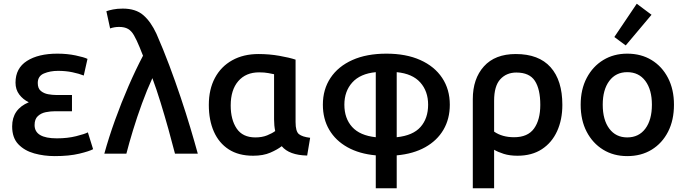

<svg xmlns="http://www.w3.org/2000/svg" viewBox="-20 -822 3674 1027"><path d="M273 13Q215 13 163 -1.5Q111 -16 78 -50.5Q45 -85 45 -146Q45 -238 134 -275Q103 -290 83 -316.5Q63 -343 63 -380Q63 -457 124 -496Q185 -535 287 -535Q339 -535 384.5 -525.5Q430 -516 448 -507L428 -418Q403 -428 367.5 -435.5Q332 -443 291 -443Q248 -443 215 -429Q182 -415 182 -378Q182 -349 198.5 -335.5Q215 -322 237.5 -318Q260 -314 278 -314H365V-227H275Q250 -227 225 -222Q200 -217 182.5 -201Q165 -185 165 -153Q165 -82 284 -82Q341 -82 387 -93.5Q433 -105 450 -114L478 -24Q458 -13 404 0Q350 13 273 13Z M538 0Q562 -87 595.5 -180Q629 -273 667.5 -361.5Q706 -450 745 -524Q740 -536 735.5 -547.5Q731 -559 727 -569Q711 -608 697 -632.5Q683 -657 664.5 -667.5Q646 -678 617 -678Q592 -678 569 -670L549 -762Q563 -767 585 -771.5Q607 -776 637 -776Q706 -776 746.5 -741Q787 -706 817 -641Q853 -559 885.5 -472.5Q918 -386 946.5 -301Q975 -216 998 -139Q1021 -62 1038 0H916Q901 -59 881 -130.5Q861 -202 839 -273.5Q817 -345 795 -404Q766 -341 739.5 -268.5Q713 -196 691.5 -125.5Q670 -55 656 0Z M1334 11Q1256 11 1203.5 -23Q1151 -57 1124 -118Q1097 -179 1097 -261Q1097 -344 1129.5 -405Q1162 -466 1222 -499.5Q1282 -533 1363 -533Q1420 -533 1474 -523.5Q1528 -514 1561 -503V-169Q1561 -119 1579 -104.5Q1597 -90 1639 -85L1623 10Q1575 9 1541 -3.5Q1507 -16 1487 -40Q1464 -22 1426 -5.5Q1388 11 1334 11ZM1346 -87Q1382 -87 1409 -98Q1436 -109 1452 -121Q1446 -150 1446 -183V-425Q1436 -427 1415.5 -431Q1395 -435 1366 -435Q1295 -435 1254.5 -388Q1214 -341 1214 -258Q1214 -182 1246 -134.5Q1278 -87 1346 -87Z M1990 185V9Q1902 1 1838.5 -34.5Q1775 -70 1741 -128Q1707 -186 1707 -262Q1707 -344 1748 -405.5Q1789 -467 1865 -501Q1941 -535 2047 -535Q2152 -535 2228 -501Q2304 -467 2345 -405.5Q2386 -344 2386 -262Q2386 -186 2352 -128Q2318 -70 2254.5 -34.5Q2191 1 2102 9V185ZM1990 -88V-436Q1907 -428 1864.5 -381Q1822 -334 1822 -262Q1822 -189 1863.5 -143Q1905 -97 1990 -88ZM2102 -88Q2189 -97 2229.5 -143Q2270 -189 2270 -262Q2270 -334 2228 -381Q2186 -428 2102 -436Z M2509 185V-292Q2509 -401 2568.5 -467Q2628 -533 2739 -533Q2862 -533 2925 -462.5Q2988 -392 2988 -261Q2988 -182 2960 -120.5Q2932 -59 2878.5 -24Q2825 11 2748 11Q2706 11 2674.5 1Q2643 -9 2623 -21V185ZM2730 -88Q2803 -88 2836.5 -134.5Q2870 -181 2870 -261Q2870 -345 2841 -389.5Q2812 -434 2742 -434Q2689 -434 2656 -398Q2623 -362 2623 -283V-118Q2666 -88 2730 -88Z M3335 13Q3262 13 3206 -21.5Q3150 -56 3118 -117.5Q3086 -179 3086 -262Q3086 -344 3118.5 -405.5Q3151 -467 3207 -501Q3263 -535 3335 -535Q3409 -535 3465 -501Q3521 -467 3553 -405.5Q3585 -344 3585 -262Q3585 -179 3553.5 -117.5Q3522 -56 3466 -21.5Q3410 13 3335 13ZM3335 -87Q3397 -87 3432 -134Q3467 -181 3467 -262Q3467 -342 3432 -389Q3397 -436 3335 -436Q3274 -436 3239 -389Q3204 -342 3204 -262Q3204 -181 3239 -134Q3274 -87 3335 -87ZM3327 -579 3266 -624 3386 -802 3465 -743Z"/></svg>

Font: Ubuntu Sans SemiBold
Style: Regular
Weight: 600
Designer: Dalton Maag Ltd
Foundry: Dalton Maag Ltd
Version: Version 1.006; ttfautohint (v1.8.4.7-5d5b)